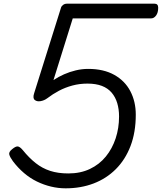

<svg xmlns="http://www.w3.org/2000/svg" viewBox="-20 -1006 881 1045"><path d="M337 19Q297 19 257.5 9.5Q218 0 181 -18Q144 -36 111 -64Q78 -92 50 -129Q34 -151 30.5 -165Q27 -179 46 -194Q65 -210 76.5 -209Q88 -208 104 -189Q138 -147 174 -118.5Q210 -90 253 -76Q296 -62 352 -62Q418 -62 469.5 -86.5Q521 -111 556 -154Q591 -197 609.5 -253Q628 -309 628 -372Q628 -412 618 -445Q608 -478 587.5 -502Q567 -526 534.5 -538.5Q502 -551 456 -551Q413 -551 374 -540.5Q335 -530 301 -512Q267 -494 237 -471Q221 -459 201 -455.5Q181 -452 169 -462Q157 -472 166 -499L312 -964Q314 -972 323 -979Q332 -986 345 -986H821Q831 -986 836 -980.5Q841 -975 841 -964Q841 -937 829.5 -921.5Q818 -906 803 -906H376L271 -570Q298 -588 328.5 -601.5Q359 -615 392.5 -623Q426 -631 460 -631Q544 -631 602 -598.5Q660 -566 689.5 -509.5Q719 -453 719 -382Q719 -286 690.5 -211.5Q662 -137 610.5 -85.5Q559 -34 489.5 -7.5Q420 19 337 19Z"/></svg>

Font: Playwrite AU SA
Style: Regular
Weight: 400
Designer: Veronika Burian, José Scaglione
Foundry: TypeTogether
Version: Version 1.002